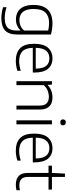

<svg xmlns="http://www.w3.org/2000/svg" viewBox="932 -1726 1023 2928"><g transform="rotate(90 1444.0 -261.5)"><path d="M257 230Q218.5 230 173.2 223.2Q128 216.5 89.5 203.5V150.5Q135 165 176 171.8Q217 178.5 255 178.5Q352.5 178.5 399 137Q445.5 95.5 445.5 -7V-59.5H441.5Q413 -29.5 370.8 -11Q328.5 7.5 275 7.5Q214 7.5 164 -19Q114 -45.5 84.5 -104Q55 -162.5 55 -259.5Q55 -405.5 126.2 -477.5Q197.5 -549.5 335.5 -549.5Q425 -549.5 506 -525.5V-15.5Q506 116 443.5 173Q381 230 257 230ZM289 -45.5Q332 -45.5 373.8 -62.8Q415.5 -80 445.5 -118V-484Q423 -490 393.2 -494Q363.5 -498 330 -498Q225 -498 171 -442.5Q117 -387 117 -265.5Q117 -182 139.5 -134Q162 -86 200.8 -65.8Q239.5 -45.5 289 -45.5Z M907.5 9.5Q781.5 9.5 714.2 -57Q647 -123.5 647 -270.5Q647 -412 707 -480.8Q767 -549.5 870.5 -549.5Q973 -549.5 1029.5 -480.8Q1086 -412 1086 -269.5V-249.5H709Q712 -137.5 764 -89.5Q816 -41.5 914 -41.5Q947.5 -41.5 983.2 -47.8Q1019 -54 1059 -66V-14.5Q980.5 9.5 907.5 9.5ZM870 -502.5Q796 -502.5 753.8 -454.2Q711.5 -406 709 -294.5H1026.5Q1024 -405.5 983.8 -454Q943.5 -502.5 870 -502.5Z M1217.5 0V-541.5H1269L1273.5 -478H1278.5Q1355 -549.5 1465 -549.5Q1520 -549.5 1561.5 -530.2Q1603 -511 1626.5 -468Q1650 -425 1650 -353.5V0H1589.5V-352Q1589.5 -431 1553.2 -463Q1517 -495 1454.5 -495Q1412 -495 1363.2 -477Q1314.5 -459 1278 -415.5V0Z M1815 0V-541.5H1875.5V0ZM1845.5 -669Q1800 -669 1800 -710.5Q1800 -730 1812 -741.5Q1824 -753 1845.5 -753Q1867 -753 1879 -741.5Q1891 -730 1891 -710.5Q1891 -669 1845.5 -669Z M2277.5 9.5Q2151.5 9.5 2084.2 -57Q2017 -123.5 2017 -270.5Q2017 -412 2077 -480.8Q2137 -549.5 2240.5 -549.5Q2343 -549.5 2399.5 -480.8Q2456 -412 2456 -269.5V-249.5H2079Q2082 -137.5 2134 -89.5Q2186 -41.5 2284 -41.5Q2317.5 -41.5 2353.2 -47.8Q2389 -54 2429 -66V-14.5Q2350.5 9.5 2277.5 9.5ZM2240 -502.5Q2166 -502.5 2123.8 -454.2Q2081.5 -406 2079 -294.5H2396.5Q2394 -405.5 2353.8 -454Q2313.5 -502.5 2240 -502.5Z M2795.5 9Q2711 9 2664 -34Q2617 -77 2617 -170V-489.5H2506V-541.5H2617L2626.5 -740H2677.5V-541.5H2871V-489.5H2677.5V-180.5Q2677.5 -106 2710.5 -75Q2743.5 -44 2806.5 -44Q2838 -44 2880.5 -54V-0.5Q2838 9 2795.5 9Z"/></g></svg>

Font: Encode Sans SmExp Lt
Style: Regular
Weight: 300
Width: 6
Designer: Multiple Designers
Foundry: Impallari Type
Version: Version 3.002; ttfautohint (v1.8.3) -l 8 -r 50 -G 200 -x 14 